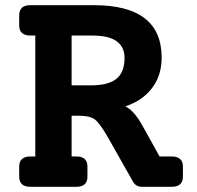

<svg xmlns="http://www.w3.org/2000/svg" viewBox="-20 -720 758 740"><path d="M641 -117Q685 -117 685 -78V-39Q685 0 641 0H527Q503 0 492 -21L394 -194Q364 -246 345 -260Q326 -274 284 -274H256V-117H274Q317 -117 317 -78V-39Q317 0 274 0H98Q54 0 54 -39V-78Q54 -117 98 -117H116V-583H98Q54 -583 54 -622V-661Q54 -700 97 -700H342Q603 -700 603 -498Q603 -429 566 -380.5Q529 -332 463 -310Q495 -295 526 -241L595 -117ZM256 -391H330Q398 -391 429 -416.5Q460 -442 460 -496Q460 -583 337 -583H256Z"/></svg>

Font: Solway
Style: Bold
Weight: 700
Designer: Mariya V. Pigoulevskaya
Foundry: The Northern Block Ltd.
Version: Version 1.000;hotconv 1.0.109;makeotfexe 2.5.65596